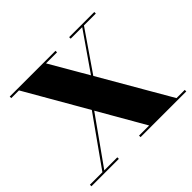

<svg xmlns="http://www.w3.org/2000/svg" viewBox="-169 -969 1188 1188"><g transform="rotate(-45 425.0 -375.0)"><path d="M10 -13.5V0H250V-13.5H136L353 -318.5L528.5 -13.5H440V0H840V-13.5H768L501 -474.5L681 -736.5H785V-750H565V-736.5H666L493.5 -487.5L349 -736.5H445.5V-750H45V-736.5H112.5L345.5 -332L119.5 -13.5Z"/></g></svg>

Font: Bodoni* 16pt Fatface
Style: Regular
Weight: 900
Version: Version 2.3